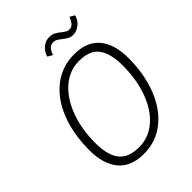

<svg xmlns="http://www.w3.org/2000/svg" viewBox="-251 -1016 1153 1153"><g transform="rotate(-45 326.0 -439.5)"><path d="M67 -237Q67 -374 109 -481.5Q151 -589 229 -649.5Q307 -710 410 -710Q517 -710 571 -645.5Q625 -581 625 -463Q625 -327 582.5 -219Q540 -111 462.5 -50.5Q385 10 283 10Q175 10 121 -55.5Q67 -121 67 -237ZM569 -458Q569 -555 532 -608Q495 -661 402 -661Q322 -661 258.5 -607Q195 -553 159 -457.5Q123 -362 123 -242Q123 -140 162.5 -89.5Q202 -39 292 -39Q372 -39 435 -92Q498 -145 533.5 -240.5Q569 -336 569 -458ZM286 -814Q295 -847 320.5 -868Q346 -889 377 -889Q400 -889 416 -880.5Q432 -872 451 -856Q467 -844 475 -839.5Q483 -835 493 -835Q513 -835 526 -848Q539 -861 549 -889L580 -871Q571 -838 545 -817Q519 -796 489 -796Q470 -796 455.5 -803.5Q441 -811 423 -826Q406 -839 396 -844.5Q386 -850 373 -850Q352 -850 339.5 -837.5Q327 -825 317 -796Z"/></g></svg>

Font: Niramit ExtraLight
Style: Italic
Weight: 200
Italic angle: -10°
Designer: Katatrad Aksorn Co.,Ltd.
Foundry: Cadson Demak Co.,Ltd.
Version: Version 1.000; ttfautohint (v1.6)